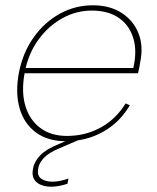

<svg xmlns="http://www.w3.org/2000/svg" viewBox="-20 -527 594 726"><path d="M229 7Q161 7 116 -26Q71 -59 54 -118Q37 -177 52 -255Q67 -329 107.5 -386Q148 -443 206 -475Q264 -507 331 -507Q395 -507 439.5 -478.5Q484 -450 503.5 -401.5Q523 -353 510 -291Q509 -284 507 -273Q505 -262 502 -250H73Q60 -180 76 -126.5Q92 -73 132.5 -43Q173 -13 233 -13Q303 -13 361 -45Q419 -77 455 -136L471 -129Q433 -64 369.5 -28.5Q306 7 229 7ZM484 -270Q499 -334 484 -383Q469 -432 429 -459.5Q389 -487 327 -487Q269 -487 217.5 -459Q166 -431 129 -382Q92 -333 77 -270ZM272 -12 276 3 204 34Q165 50 146.5 69.5Q128 89 125 108Q119 136 135 148Q151 160 178 160Q205 160 239 148L235 168Q219 173 203.5 176Q188 179 174 179Q151 179 133.5 171.5Q116 164 108 149Q100 134 105 110Q110 83 133 59.5Q156 36 204 17Z"/></svg>

Font: Albert Sans Thin
Style: Italic
Weight: 250
Italic angle: -11.25°
Designer: Andreas Rasmussen
Foundry: a.Foundry
Version: Version 1.025